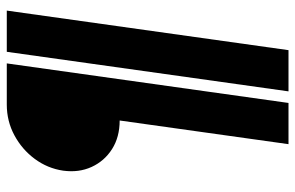

<svg xmlns="http://www.w3.org/2000/svg" viewBox="-176 -564 891 580"><g transform="rotate(-90 270.0 -274.5)"><path d="M124 151 195.5 -359Q145.5 -359 109.2 -382Q73 -405 55.2 -443.8Q37.5 -482.5 44 -530Q51 -577 79.5 -615.5Q108 -654 150.8 -677Q193.5 -700 243.5 -700H368L248.5 151ZM283.5 151 403 -700H527.5L408 151Z"/></g></svg>

Font: Urbanist
Style: Bold Italic
Weight: 700
Italic angle: -8°
Designer: Corey Hu
Foundry: Corey Hu
Version: Version 1.330; ttfautohint (v1.8.4.7-5d5b)